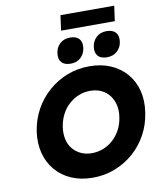

<svg xmlns="http://www.w3.org/2000/svg" viewBox="-112 -1166 1046 1263"><g transform="rotate(-10 411.5 -535.0)"><path d="M406 10Q326 10 263.5 -17Q201 -44 159 -93Q117 -142 99.5 -208Q82 -274 93 -353Q105 -432 141.5 -498Q178 -564 234 -613Q290 -662 359.5 -689Q429 -716 508 -716Q587 -716 649.5 -689Q712 -662 754 -613Q796 -564 813 -498Q830 -432 818 -353Q807 -275 771 -208.5Q735 -142 679 -93Q623 -44 553.5 -17Q484 10 406 10ZM427 -150Q468 -150 505 -165Q542 -180 571.5 -207.5Q601 -235 620 -272Q639 -309 645 -353Q652 -397 643 -434Q634 -471 612.5 -498.5Q591 -526 558.5 -541Q526 -556 485 -556Q444 -556 407.5 -541Q371 -526 341 -498.5Q311 -471 292.5 -434Q274 -397 267 -353Q261 -309 269 -271.5Q277 -234 299.5 -207Q322 -180 354 -165Q386 -150 427 -150ZM635 -754Q592 -754 573 -776.5Q554 -799 560 -839Q565 -875 591.5 -899.5Q618 -924 659 -924Q701 -924 720.5 -901.5Q740 -879 734 -839Q729 -803 702.5 -778.5Q676 -754 635 -754ZM392 -754Q349 -754 330 -776.5Q311 -799 317 -839Q322 -875 348 -899.5Q374 -924 416 -924Q458 -924 477 -901.5Q496 -879 490 -839Q485 -803 459 -778.5Q433 -754 392 -754ZM366 -979 380 -1080H739L725 -979Z"/></g></svg>

Font: Lexend
Style: Bold Italic
Weight: 700
Italic angle: -8.13011°
Designer: Bonnie Shaver-Troup, Thomas Jockin
Foundry: Lexend
Version: Version 1.007